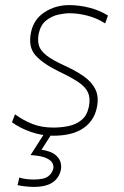

<svg xmlns="http://www.w3.org/2000/svg" viewBox="-20 -524 486 754"><path d="M189 9Q144 9 100.5 -6.2Q57 -21.5 27 -44L39 -75Q72 -51 107.8 -37Q143.5 -23 190 -23Q221 -23 250.2 -29.2Q279.5 -35.5 300.8 -53.2Q322 -71 329 -105Q335.5 -137.5 326 -159.8Q316.5 -182 288.5 -201Q260.5 -220 212 -243Q150 -273 119.8 -306.2Q89.5 -339.5 102 -398Q112.5 -448.5 155.2 -476.2Q198 -504 252 -504Q289.5 -504 330 -494Q370.5 -484 404 -463L393 -432Q361.5 -452.5 324.5 -462.2Q287.5 -472 253 -472Q234.5 -472 209 -466.5Q183.5 -461 161.5 -443.8Q139.5 -426.5 132 -392Q127 -365.5 132.8 -345.5Q138.5 -325.5 161.8 -307Q185 -288.5 232 -267Q274.5 -248 307 -225.8Q339.5 -203.5 354.5 -173.2Q369.5 -143 360 -100Q349 -48.5 306.2 -19.8Q263.5 9 189 9ZM112 210Q99.5 210 80 208Q60.5 206 49 203L56 173Q63 176 78.5 178.5Q94 181 112 181Q152.5 181 168.5 169Q184.5 157 189 139Q191.5 128.5 186.2 117Q181 105.5 161 96.5Q141 87.5 100 85L162 -12H187L184 0L143 64Q179 69.5 196.2 83.2Q213.5 97 217.8 113.2Q222 129.5 219 143Q212.5 174.5 186.8 192.2Q161 210 112 210Z"/></svg>

Font: Commissioner Thin
Style: Italic
Weight: 100
Italic angle: -12°
Designer: Kostas Bartsokas
Foundry: Kostas Bartsokas
Version: Version 1.000; ttfautohint (v1.8.3)